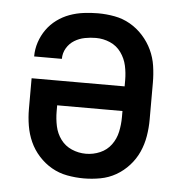

<svg xmlns="http://www.w3.org/2000/svg" viewBox="-44 -570 588 621"><g transform="rotate(5 250.0 -260.0)"><path d="M250 8Q223 8 196 3Q169 -2 145.5 -15.5Q122 -29 103.5 -49.5Q85 -70 74 -94.5Q63 -119 58.5 -146Q54 -173 54 -200V-300H356V-320Q356 -344 351 -367Q346 -390 332 -409.5Q318 -429 296 -438.5Q274 -448 250 -448Q232 -448 214 -444.5Q196 -441 180.5 -431.5Q165 -422 155.5 -406Q146 -390 146 -371H56Q56 -395 63.5 -417.5Q71 -440 84.5 -459Q98 -478 117 -492Q136 -506 158 -514Q180 -522 203.5 -525Q227 -528 250 -528Q277 -528 304 -523Q331 -518 354.5 -504.5Q378 -491 396.5 -470.5Q415 -450 426.5 -425.5Q438 -401 442 -374Q446 -347 446 -320V-200Q446 -173 441.5 -146Q437 -119 426 -94.5Q415 -70 396.5 -49.5Q378 -29 354.5 -15.5Q331 -2 304 3Q277 8 250 8ZM250 -72Q274 -72 296 -81.5Q318 -91 332 -110Q346 -129 351 -152.5Q356 -176 356 -200V-220H144V-200Q144 -176 149 -152.5Q154 -129 168 -110Q182 -91 204 -81.5Q226 -72 250 -72Z"/></g></svg>

Font: Iosevka Medium
Style: Regular
Weight: 500
Monospace: yes
Designer: Belleve Invis
Foundry: Belleve Invis
Version: Version 32.5.0; ttfautohint (v1.8.4)